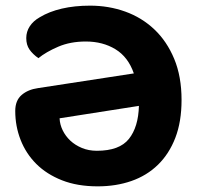

<svg xmlns="http://www.w3.org/2000/svg" viewBox="-20 -644 701 680"><path d="M34 -251Q34 -288 56.5 -307.5Q79 -327 115 -332L454 -384Q434 -442 389 -469.5Q344 -497 284 -497Q229 -497 186 -478.5Q143 -460 116 -438Q96 -452 84.5 -468.5Q73 -485 73 -509Q73 -532 85.5 -551Q98 -570 121 -583Q154 -603 199 -613.5Q244 -624 299 -624Q365 -624 423.5 -603Q482 -582 526.5 -540Q571 -498 597 -435.5Q623 -373 623 -290Q623 -213 601 -156Q579 -99 539.5 -60.5Q500 -22 445.5 -3Q391 16 326 16Q254 16 199.5 -5.5Q145 -27 108.5 -63.5Q72 -100 53 -148.5Q34 -197 34 -251ZM323 -110Q403 -110 436.5 -152Q470 -194 472 -269L191 -225Q192 -203 202 -182.5Q212 -162 229 -146Q246 -130 270 -120Q294 -110 323 -110Z"/></svg>

Font: Baloo 2
Style: Bold
Weight: 700
Designer: Sarang Kulkarni and Ek Type
Foundry: Ek Type
Version: Version 1.640;hotconv 1.0.111;makeotfexe 2.5.65597; ttfautoh